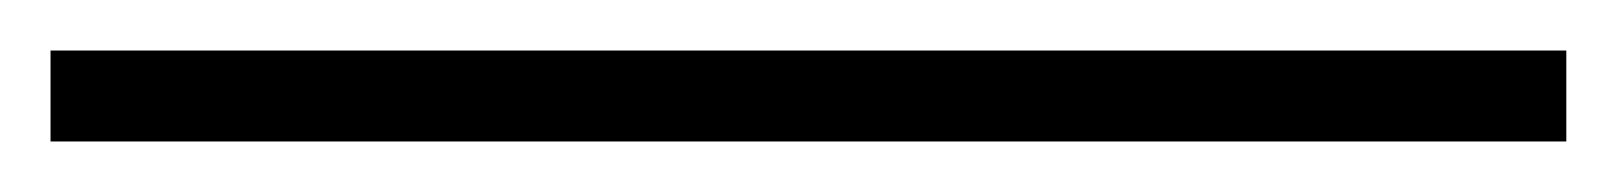

<svg xmlns="http://www.w3.org/2000/svg" viewBox="-20 145 640 76"><path d="M0 201V165H600V201Z"/></svg>

Font: Wittgenstein Semibold
Style: Regular
Weight: 600
Designer: Jörg Drees
Foundry: Jörg Drees
Version: Version 1.303; ttfautohint (v1.8.4.7-5d5b)